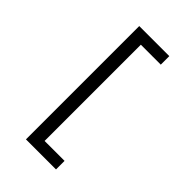

<svg xmlns="http://www.w3.org/2000/svg" viewBox="-268 -797 1087 1087"><g transform="rotate(45 275.0 -253.5)"><path d="M409.2 200.2V131.8H249.5V-638.7H409.2V-707H168.5V200.2Z"/></g></svg>

Font: CodeNewRoman Nerd Font Mono
Style: Regular
Weight: 400
Monospace: yes
Designer: Sam Radian
Foundry: Code New Roman
Version: Version 2.00 November 29, 2014;Nerd Fonts 3.2.1